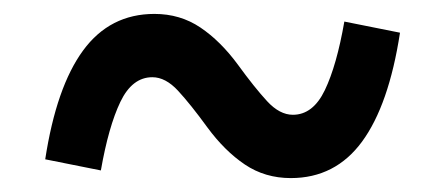

<svg xmlns="http://www.w3.org/2000/svg" viewBox="-20 -443 640 276"><path d="M398 -187Q361 -187 332 -206.5Q303 -226 278 -260Q254 -293 236 -312.5Q218 -332 199 -332Q170 -332 153 -296.5Q136 -261 125 -198L45 -214Q61 -318 99.5 -370.5Q138 -423 202 -423Q239 -423 268 -403.5Q297 -384 322 -350Q346 -317 364 -297.5Q382 -278 401 -278Q430 -278 447 -313.5Q464 -349 475 -412L555 -396Q539 -292 500.5 -239.5Q462 -187 398 -187Z"/></svg>

Font: IBM Plex Mono Medium
Style: Regular
Weight: 500
Monospace: yes
Designer: Mike Abbink, Paul van der Laan, Pieter van Rosmalen
Foundry: Bold Monday
Version: Version 2.3